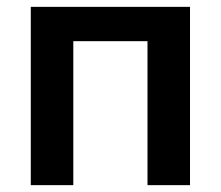

<svg xmlns="http://www.w3.org/2000/svg" viewBox="-20 -540 644 560"><path d="M69.8 0V-520H534.2V0H410.2V-419.9H193.8V0Z"/></svg>

Font: Fixel Text SemiBold
Style: Regular
Weight: 600
Width: 4
Designer: AlfaBravo + MacPaw
Foundry: Kyrylo Tkachov, Marchela Mozhyna, Serhii Makarenko, Maria Weinstein, Zakhar Kryvoshyya
Version: Version 1.211